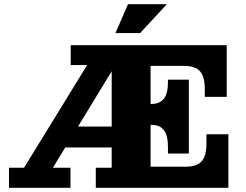

<svg xmlns="http://www.w3.org/2000/svg" viewBox="-20 -898 1177 918"><path d="M23 0V-96H95L455 -682H590L233 -96H317V0ZM438 0V-96H514V-587H318V-682H700V0ZM257 -193V-293H514V-193ZM700 0V-101H1072V0ZM783 -196Q783 -251 763.5 -276Q744 -301 704 -301H883V-164H783ZM700 -301V-401H883V-301ZM867 -101Q921 -101 944 -126.5Q967 -152 967 -210V-256H1072V-101ZM704 -401Q744 -401 763.5 -426Q783 -451 783 -505V-517H883V-401ZM700 -583V-682H1064V-583ZM959 -474Q959 -532 936 -557.5Q913 -583 859 -583H1064V-435H959ZM532 -740 592 -878H778L650 -740Z"/></svg>

Font: Montagu Slab 24pt
Style: Bold
Weight: 700
Designer: Florian Karsten
Foundry: Florian Karsten
Version: Version 1.000